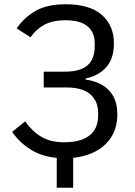

<svg xmlns="http://www.w3.org/2000/svg" viewBox="-20 -730 633 900"><path d="M246 150V10Q177 4 124.5 -28.5Q72 -61 37 -112L98 -161Q130 -115 173.5 -89Q217 -63 281 -63Q331 -63 366.5 -76.5Q402 -90 421 -118Q440 -146 440 -188V-201Q440 -255 404 -287.5Q368 -320 290 -320H185V-394H284Q333 -394 364 -407.5Q395 -421 409.5 -447.5Q424 -474 424 -514V-528Q424 -578 390.5 -606.5Q357 -635 288 -635Q225 -635 186 -613Q147 -591 123 -555L58 -597Q96 -651 149.5 -680.5Q203 -710 288 -710Q401 -710 457.5 -660Q514 -610 514 -527Q514 -456 478.5 -415.5Q443 -375 381 -362V-357Q422 -352 456 -333.5Q490 -315 510 -280.5Q530 -246 530 -193Q530 -109 475.5 -55Q421 -1 323 10V150Z"/></svg>

Font: IBM Plex Sans Var
Style: Regular
Weight: 400
Designer: Mike Abbink, Paul van der Laan, Pieter van Rosmalen
Foundry: Bold Monday
Version: Version 3.000